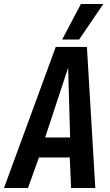

<svg xmlns="http://www.w3.org/2000/svg" viewBox="-54 -941 550 961"><path d="M-34 0 225 -706H381L423 0H302L295 -153H141L86 0ZM172 -253H297L287 -602ZM257 -743 351 -921H463L342 -743Z"/></svg>

Font: Georama SemiCondensed SemiBold
Style: Italic
Weight: 600
Width: 4
Italic angle: -9°
Designer: Jean-Baptiste Levee
Foundry: Production Type
Version: Version 1.000